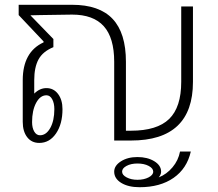

<svg xmlns="http://www.w3.org/2000/svg" viewBox="-20 -587 909 802"><path d="M786 -560V-245Q786 0 527 0H457V-329Q457 -429 413.5 -477.5Q370 -526 281 -526L146 -524L107 -523L203 -424V-390Q159 -372 141 -339Q123 -306 123 -252V-196Q146 -219 174 -219Q204 -219 222.5 -194.5Q241 -170 241 -131Q241 -69 214 -29.5Q187 10 144 10Q112 10 93.5 -14Q75 -38 75 -78V-252Q75 -370 162 -410V-414L58 -524V-567H281Q395 -567 450.5 -508Q506 -449 506 -329V-41H527Q636 -41 686.5 -90Q737 -139 737 -245V-560ZM114 -77Q114 -53 123 -37.5Q132 -22 147 -22Q173 -22 190 -52.5Q207 -83 207 -131Q207 -156 198 -172.5Q189 -189 174 -189Q148 -189 131 -157.5Q114 -126 114 -77ZM732 46H777Q761 117 705 156Q649 195 563 195Q516 195 486.5 177Q457 159 457 130Q457 105 485 87Q513 69 554 69Q596 69 624.5 86.5Q653 104 653 130Q653 142 643 154Q676 141 700.5 112Q725 83 732 46ZM620 130Q620 116 601 106Q582 96 554 96Q527 96 508.5 106Q490 116 490 130Q490 144 509 154Q528 164 554 164Q581 164 600.5 154Q620 144 620 130Z"/></svg>

Font: KoHo Light
Style: Regular
Weight: 300
Version: Version 1.000; ttfautohint (v1.6)